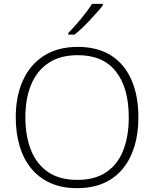

<svg xmlns="http://www.w3.org/2000/svg" viewBox="-20 -969 803 999"><path d="M700 -358Q700 -276 680 -209Q660 -142 620 -92.5Q580 -43 520.5 -16.5Q461 10 381 10Q301 10 241.5 -17Q182 -44 142 -93Q102 -142 82 -209.5Q62 -277 62 -359Q62 -468 99 -550Q136 -632 208 -678.5Q280 -725 385 -725Q487 -725 557 -681Q627 -637 663.5 -554.5Q700 -472 700 -358ZM112 -359Q112 -262 141 -188.5Q170 -115 230 -74Q290 -33 382 -33Q474 -33 533.5 -73.5Q593 -114 621.5 -187.5Q650 -261 650 -358Q650 -512 583 -597Q516 -682 385 -682Q293 -682 232 -641Q171 -600 141.5 -527.5Q112 -455 112 -359ZM515 -941Q503 -925 485.5 -905.5Q468 -886 448.5 -865Q429 -844 408.5 -824.5Q388 -805 368 -789H335V-797Q355 -817 378.5 -844Q402 -871 424 -899.5Q446 -928 459 -949H515Z"/></svg>

Font: Noto Sans Oriya ExtraLight
Style: Regular
Weight: 250
Version: Version 2.003